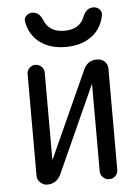

<svg xmlns="http://www.w3.org/2000/svg" viewBox="-53 -787 606 829"><g transform="rotate(-5 250.0 -372.5)"><path d="M118.2 0Q101.6 0 88.4 -12.7Q75.2 -25.4 75.2 -42V-483.4Q75.2 -498 85.9 -508.8Q96.7 -519.5 111.8 -519.5Q127 -519.5 138.2 -508.8Q149.4 -498 149.4 -483.4V-107.4Q149.4 -106.4 150.4 -106.4Q151.4 -106.4 151.4 -107.4L320.3 -480.5Q337.9 -520.5 380.9 -519.5Q398.4 -519.5 411.6 -507.3Q424.8 -495.1 424.8 -476.6V-38.1Q424.8 -22.5 414.1 -11.2Q403.3 0 387.2 0Q371.1 0 359.9 -11.2Q348.6 -22.5 348.6 -38.1V-413.1Q348.6 -414.1 347.7 -414.1Q346.7 -414.1 346.7 -413.1L177.7 -39.1Q159.2 0 118.2 0ZM84 -708Q81.1 -722.7 91.3 -733.9Q101.6 -745.1 118.2 -745.1Q148.4 -745.1 163.1 -708Q184.6 -655.3 250.5 -655.3Q316.4 -655.3 336.9 -708Q351.6 -745.1 382.8 -745.1Q398.4 -745.1 409.2 -733.9Q419.9 -722.7 417 -708Q406.2 -650.4 361.8 -617.7Q317.4 -585 250 -585Q182.6 -585 138.7 -617.7Q94.7 -650.4 84 -708Z"/></g></svg>

Font: Rounded-X Mgen+ 1mn regular
Style: Regular
Weight: 400
Designer: [Source Han Sans]
Ryoko NISHIZUKA  (kana & ideographs); Paul D. Hunt (Latin, Greek & Cyrillic); Wenlong ZHANG  (bopomofo
Version: Version 1.059.20150602